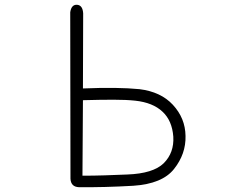

<svg xmlns="http://www.w3.org/2000/svg" viewBox="-20 -785 1040 801"><path d="M273 -734Q278 -767 302 -765Q325 -763 327 -729L326 -416Q472 -422 562 -413Q651 -402 701 -348Q753 -292 754 -218Q756 -143 706 -80Q657 -18 536 -10Q415 -3 310 -4Q276 -5 274 -39ZM511 -57Q619 -61 663 -104Q707 -148 703 -215Q698 -282 658 -319Q618 -357 544 -365Q507 -369 453 -369Q399 -369 326 -367L324 -52Q371 -52 417 -53.5Q463 -55 511 -57Z"/></svg>

Font: Yomogi
Style: Regular
Weight: 400
Designer: satsuyako
Foundry: satsuyako
Version: Version 3.100